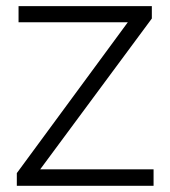

<svg xmlns="http://www.w3.org/2000/svg" viewBox="-20 -601 550 621"><path d="M476.7 0H34.4V-41.1L393.3 -528.9H40V-581.1H471.1V-541.1L110 -53.3H476.7Z"/></svg>

Font: Paperlogy 3 Light
Style: Regular
Weight: 300
Designer: redesigned by Lee Juim, glyphs from Gmarket Sans & Montserrat
Foundry: PT&
Version: Version 1.001